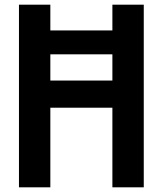

<svg xmlns="http://www.w3.org/2000/svg" viewBox="-20 -800 695 820"><path d="M594 0H460V-340H195V0H61V-780H195V-670H460V-780H594ZM460 -456V-568H195V-456Z"/></svg>

Font: Tanohe Sans SemiBold
Style: Regular
Weight: 600
Designer: Village Type and Design LLC & Cristiano Sobral
Foundry: Cooper Hewitt Smithsonian Design Museum
Version: Version 1.00;September 29, 2021;FontCreator 13.0.0.2655 64-b